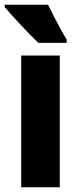

<svg xmlns="http://www.w3.org/2000/svg" viewBox="-38 -786 323 806"><path d="M213 0H51V-553H213ZM164 -766Q173 -747 188 -717.5Q203 -688 218 -661Q233 -634 242 -620V-606H123Q111 -617 91.5 -637Q72 -657 50.5 -680Q29 -703 10.5 -723.5Q-8 -744 -18 -756V-766Z"/></svg>

Font: Noto Sans Kannada ExtraCondensed Black
Style: Regular
Weight: 900
Width: 2
Designer: Jelle Bosma - Monotype Design Team
Foundry: Monotype Imaging Inc.
Version: Version 2.005; ttfautohint (v1.8.4.7-5d5b)